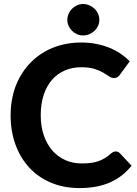

<svg xmlns="http://www.w3.org/2000/svg" viewBox="-20 -950 698 978"><path d="M34 0ZM569.5 -178.5Q582 -178.5 590.5 -169.5L650 -106Q606 -50 540.8 -21Q475.5 8 385.5 8Q304 8 239 -19.8Q174 -47.5 128.5 -97Q83 -146.5 58.5 -214.5Q34 -282.5 34 -363Q34 -417 45.8 -465.8Q57.5 -514.5 80 -555.5Q102.5 -596.5 134.2 -629.5Q166 -662.5 206 -685.8Q246 -709 293.2 -721.2Q340.5 -733.5 394 -733.5Q434 -733.5 469.8 -726.5Q505.5 -719.5 536.5 -707Q567.5 -694.5 593.8 -676.8Q620 -659 641 -638L590.5 -569Q586 -562.5 579 -557.5Q572 -552.5 560 -552.5Q548 -552.5 535.8 -561Q523.5 -569.5 505.8 -580Q488 -590.5 461.2 -599Q434.5 -607.5 393.5 -607.5Q348 -607.5 310 -591Q272 -574.5 244.8 -543.2Q217.5 -512 202.5 -466.5Q187.5 -421 187.5 -363Q187.5 -304.5 203.8 -258.8Q220 -213 248.2 -181.5Q276.5 -150 314.2 -133.8Q352 -117.5 395 -117.5Q420.5 -117.5 441.2 -120Q462 -122.5 479.8 -128.5Q497.5 -134.5 513.2 -144Q529 -153.5 545 -168Q550.5 -172.5 556.5 -175.5Q562.5 -178.5 569.5 -178.5ZM486 -848.5Q486 -832.5 479.5 -818.2Q473 -804 461.5 -793Q450 -782 434.8 -775.8Q419.5 -769.5 402.5 -769.5Q386.5 -769.5 372.2 -775.8Q358 -782 347 -793Q336 -804 329.5 -818.2Q323 -832.5 323 -848.5Q323 -865 329.5 -879.8Q336 -894.5 347 -905.5Q358 -916.5 372.2 -923Q386.5 -929.5 402.5 -929.5Q419.5 -929.5 434.8 -923Q450 -916.5 461.5 -905.5Q473 -894.5 479.5 -879.8Q486 -865 486 -848.5Z"/></svg>

Font: Lato Heavy
Style: Regular
Weight: 800
Designer: Lukasz Dziedzic
Foundry: tyPoland Lukasz Dziedzic
Version: Version 2.007; 2014-02-27